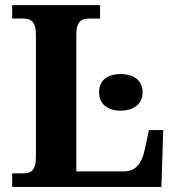

<svg xmlns="http://www.w3.org/2000/svg" viewBox="-20 -734 694 754"><path d="M27.8 0V-53.2H69.8Q81.1 -53.2 90.3 -55.4Q99.6 -57.6 106.4 -64.5Q113.3 -71.3 117.2 -84Q121.1 -96.7 121.1 -118.2V-596.2Q121.1 -617.7 117.2 -630.4Q113.3 -643.1 106.4 -649.9Q99.6 -656.7 90.3 -658.9Q81.1 -661.1 69.8 -661.1H27.8V-713.9H373V-661.1H331.1Q320.8 -661.1 311.3 -658.9Q301.8 -656.7 294.9 -650.4Q288.1 -644 283.9 -632.1Q279.8 -620.1 279.8 -600.1V-61H465.8Q501 -61 520.5 -83.3Q540 -105.5 548.8 -147.9L564.9 -223.1H621.1L613.8 0ZM369.1 -371.6Q369.1 -390.6 375.7 -404.3Q382.3 -418 393.8 -426.5Q405.3 -435.1 420.7 -439.2Q436 -443.4 454.1 -443.4Q471.2 -443.4 486.8 -439.2Q502.4 -435.1 514.2 -426.5Q525.9 -418 533 -404.3Q540 -390.6 540 -371.6Q540 -353 533 -339.4Q525.9 -325.7 514.2 -316.9Q502.4 -308.1 486.8 -303.7Q471.2 -299.3 454.1 -299.3Q436 -299.3 420.7 -303.7Q405.3 -308.1 393.8 -316.9Q382.3 -325.7 375.7 -339.4Q369.1 -353 369.1 -371.6Z"/></svg>

Font: Droids
Style: b
Weight: 700
Foundry: Ascender Corporation
Version: Version 1.00 build 113